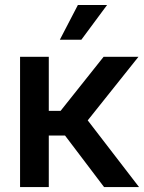

<svg xmlns="http://www.w3.org/2000/svg" viewBox="-20 -760 586 780"><path d="M61.5 0V-529.3H178.2V-309.6H226.1L400.9 -529.3H542.5L336.4 -271L544.9 0H402.8L244.1 -209.5H178.2V0ZM223.1 -598.6 296.4 -739.7H415L310.5 -598.6Z"/></svg>

Font: Inter Cardless Tabular Medium
Style: Regular
Weight: 500
Designer: Rasmus Andersson
Foundry: rsms
Version: Version 4.000;git-4fc901f